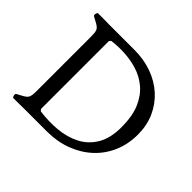

<svg xmlns="http://www.w3.org/2000/svg" viewBox="-168 -990 1220 1220"><g transform="rotate(45 442.0 -380.0)"><path d="M380 0H181Q166 0 147.5 0.5Q129 1 81 1Q74 1 71 -13Q68 -27 75 -31Q102 -45 117.5 -54Q133 -63 140.5 -72Q148 -81 150.5 -96Q153 -111 153 -138V-623Q153 -650 150.5 -664.5Q148 -679 140.5 -688Q133 -697 117.5 -706Q102 -715 75 -729Q68 -733 71 -747Q74 -761 81 -761Q129 -761 147.5 -760.5Q166 -760 181 -760H408Q492 -760 564.5 -734Q637 -708 690.5 -659.5Q744 -611 774 -544Q804 -477 804 -395Q804 -308 772.5 -235.5Q741 -163 684 -110.5Q627 -58 549.5 -29Q472 0 380 0ZM253 -75 263 -63Q343 -52 420 -59Q497 -66 559.5 -98Q622 -130 659.5 -192.5Q697 -255 697 -354Q697 -454 668.5 -519.5Q640 -585 593 -624Q546 -663 488.5 -680.5Q431 -698 372 -700.5Q313 -703 263 -696L253 -685Z"/></g></svg>

Font: Anvers
Style: Regular
Weight: 400
Designer: Ishtar van Looy
Version: Version 1.000